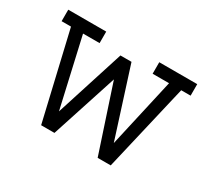

<svg xmlns="http://www.w3.org/2000/svg" viewBox="-95 -579 789 727"><g transform="rotate(30 300.0 -215.0)"><path d="M419.9 -79.1 487.8 -379.9H416V-430.2H582V-379.9H541L452.1 0H395L299.8 -288.1L206.1 0H147.9L59.1 -379.9H18.1V-430.2H184.1V-379.9H111.8L180.2 -79.1L275.9 -378.9H324.2Z"/></g></svg>

Font: Compagnon Roman
Style: Regular
Weight: 400
Designer: Juliette Duhe, Lea Pradine
Foundry: Velvetyne Type Foundry
Version: Version 1.000;PS 001.000;hotconv 1.0.88;makeotf.lib2.5.64775